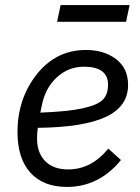

<svg xmlns="http://www.w3.org/2000/svg" viewBox="-20 -725 551 757"><path d="M205 -639 219 -705H491L477 -639ZM244 12Q151 12 100 -44Q49 -100 49 -204Q49 -336 125 -432Q201 -528 319 -528Q390 -528 437.5 -492Q485 -456 485 -390Q485 -305 397 -264Q309 -223 129 -221Q126 -200 126 -179Q126 -123 158 -90Q190 -57 249 -57Q340 -57 407 -139L457 -94Q370 12 244 12ZM311 -462Q250 -462 204.5 -420.5Q159 -379 145 -310L139 -281Q248 -285 306.5 -298Q365 -311 385.5 -332Q406 -353 406 -391Q406 -462 311 -462Z"/></svg>

Font: Aneliza
Style: Italic
Weight: 400
Italic angle: -11.31°
Designer: Mike Abbink, Paul van der Laan, Pieter van Rosmalen
Foundry: Bold Monday
Version: Version 3.0